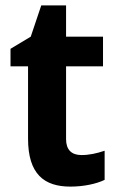

<svg xmlns="http://www.w3.org/2000/svg" viewBox="-20 -733 436 712"><path d="M282 -158C246 -158 225 -177 225 -217V-487H362V-597H225V-713H133L94 -597L19 -552V-487H84V-219C84 -87 144 -41 241 -41C290 -41 337 -51 368 -66V-174C338 -164 311 -158 282 -158Z"/></svg>

Font: Noto Sans Tamil UI SemiCondensed
Style: Bold
Weight: 700
Width: 4
Designer: Jelle Bosma - Monotype Design Team
Foundry: Monotype Imaging Inc.
Version: Version 2.004